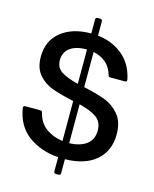

<svg xmlns="http://www.w3.org/2000/svg" viewBox="-138 -954 916 1145"><g transform="rotate(15 320.0 -381.5)"><path d="M349 1V87Q349 100 336 100H320Q307 100 307 87V0Q199 -8 122 -64Q45 -120 27 -230V-232Q27 -243 39 -243H131Q144 -243 145 -232Q161 -170 204.5 -139Q248 -108 307 -100V-347L302 -348Q221 -366 171.5 -384Q122 -402 87 -442.5Q52 -483 52 -553Q52 -652 122 -708Q192 -764 305 -764H307V-850Q307 -863 320 -863H336Q349 -863 349 -850V-762Q439 -752 503 -699.5Q567 -647 586 -554V-550Q586 -540 575 -540H485Q474 -540 471 -551Q458 -598 426 -625Q394 -652 349 -661V-444Q432 -426 484 -406Q536 -386 572.5 -342Q609 -298 609 -222Q609 -120 541 -60.5Q473 -1 349 1ZM307 -453V-665H303Q239 -665 203 -638Q167 -611 167 -563Q167 -516 202.5 -493Q238 -470 307 -453ZM349 -98Q417 -100 455.5 -129.5Q494 -159 494 -215Q494 -268 456.5 -294.5Q419 -321 349 -338Z"/></g></svg>

Font: Open Sauce Two Medium
Style: Regular
Weight: 500
Designer: Alfredo Marco Pradil
Foundry: Creative Sauce Fz LLC
Version: Version 1.477